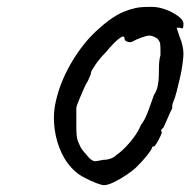

<svg xmlns="http://www.w3.org/2000/svg" viewBox="-20 -556 556 561"><path d="M284 -15Q277 -15 261.5 -21Q246 -27 228.5 -36Q211 -45 201 -54Q175 -77 160 -109Q145 -141 140 -176.5Q135 -212 140 -244Q151 -308 187.5 -371Q224 -434 272 -475Q298 -498 321 -511.5Q344 -525 374 -532Q385 -535 400.5 -535.5Q416 -536 423 -536Q443 -536 464.5 -528Q486 -520 501 -508.5Q516 -497 516 -487Q516 -480 515 -475.5Q514 -471 506 -475H496L506 -445Q510 -437 513 -423.5Q516 -410 516 -399Q516 -390 513.5 -370.5Q511 -351 506 -329Q501 -307 496 -288Q491 -269 487 -260Q484 -254 483.5 -248.5Q483 -243 483 -239Q479 -232 470.5 -212Q462 -192 458 -184Q454 -180 451.5 -177Q449 -174 453 -170Q453 -167 448 -156.5Q443 -146 437.5 -137Q432 -128 429 -128Q429 -128 426.5 -127.5Q424 -127 424 -124Q424 -120 411 -103.5Q398 -87 380 -69Q370 -59 351 -46Q332 -33 313.5 -24Q295 -15 284 -15ZM282 -89Q293 -89 303 -92.5Q313 -96 320 -103Q338 -115 359.5 -140Q381 -165 392 -191Q403 -206 409.5 -222.5Q416 -239 430 -279Q438 -290 441 -306Q444 -322 444 -333Q444 -344 444.5 -363Q445 -382 449 -395Q449 -421 448 -428Q447 -435 440 -443Q436 -446 429.5 -449Q423 -452 416 -452Q409 -452 392.5 -446Q376 -440 368 -435Q361 -431 352.5 -434Q344 -437 344 -442Q344 -456 327.5 -443Q311 -430 289 -403Q271 -385 258.5 -366.5Q246 -348 246 -344Q246 -340 243 -334Q240 -328 237 -320Q232 -313 225 -297Q218 -281 211.5 -265.5Q205 -250 203 -242Q203 -238 203 -220.5Q203 -203 203 -188Q203 -171 204 -160.5Q205 -150 208 -142.5Q211 -135 216 -125Q220 -118 228.5 -108.5Q237 -99 240 -95Q251 -85 257 -85Q263 -85 282 -89Z"/></svg>

Font: Caveat Medium
Style: Regular
Weight: 500
Designer: Pablo Impallari
Foundry: Pablo Impallari
Version: Version 2.000